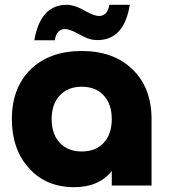

<svg xmlns="http://www.w3.org/2000/svg" viewBox="-20 -779 718 806"><path d="M291 6.8Q173.8 6.8 101.8 -72.8Q29.8 -152.3 29.8 -278.8Q29.8 -410.6 108.9 -487.8Q188 -564.9 323.2 -564.9Q457 -564.9 536.6 -487.5Q616.2 -410.2 616.2 -278.8V0H449.2V-61Q395 6.8 291 6.8ZM231 -179.4Q265.1 -143.1 323.2 -143.1Q381.3 -143.1 415.3 -179.4Q449.2 -215.8 449.2 -278.8Q449.2 -341.8 415.3 -378.4Q381.3 -415 323.2 -415Q265.1 -415 231 -378.4Q196.8 -341.8 196.8 -278.8Q196.8 -215.8 231 -179.4ZM210 -609.9H124Q149.9 -758.8 259.8 -758.8Q294.4 -758.8 339.8 -731.9Q376.5 -711.9 395 -711.9Q431.6 -711.9 439 -758.8H524.9Q501 -610.8 389.2 -610.8Q367.7 -610.8 350.1 -617.2Q332.5 -623.5 306.2 -638.2Q271.5 -657.2 253.9 -657.2Q217.3 -657.2 210 -609.9Z"/></svg>

Font: Biathlonist
Style: Bold
Weight: 700
Designer: Go4gold
Foundry: Go4gold
Version: Version 3.010;FEAKit 1.0